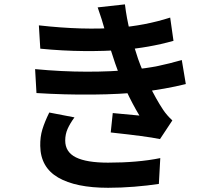

<svg xmlns="http://www.w3.org/2000/svg" viewBox="-20 -817 1017 897"><path d="M526.9 -687.3Q656 -696.8 775.1 -734.9L790.5 -626.2Q676 -594 551.5 -584Q470.2 -577.6 371.8 -578.5Q273.4 -579.3 168.2 -589.6L161.6 -698.5Q266.1 -686.8 356.9 -684.2Q447.8 -681.6 526.9 -687.3ZM595.2 -491.5Q665.5 -497.8 719.4 -509Q773.2 -520.3 829.3 -536.6L848.1 -424.3Q752.7 -400.6 638.4 -387Q545.2 -376.5 413.2 -375.2Q281.2 -374 150.4 -382.3L144 -494.1Q269.3 -482.2 385.6 -482.1Q502 -481.9 595.2 -491.5ZM436.3 -782.5 563.7 -796.6Q571.5 -731.4 587.5 -668.3Q603.5 -605.2 625 -542.2Q643.8 -488.5 676.3 -421.5Q708.7 -354.5 741.9 -304.4Q759.3 -278.3 785.2 -254.4L727.5 -167.2Q694.6 -174.1 637.5 -181.6Q580.3 -189.2 519.8 -195.6L497.3 -198.2L506.8 -288.8Q576.4 -282.7 631.3 -277.1Q564.2 -389.4 517.8 -521.5Q490 -602.5 470.5 -674.3Q456.5 -725.6 436.3 -782.5ZM284.7 -160.4Q284.7 -106.7 334.5 -81.9Q384.3 -57.1 484.6 -57.1Q553.2 -57.1 614.5 -62.4Q675.8 -67.6 728.8 -78.4L722.2 42.2Q669.7 50.3 607.2 55.3Q544.7 60.3 485.1 60.3Q334.2 60.3 251.8 12.5Q169.4 -35.4 168 -135.5Q167.2 -177.5 178.1 -212.9Q189 -248.3 210.2 -291.3L327.9 -268.6Q307.1 -240.2 295.9 -215Q284.7 -189.7 284.7 -160.4Z"/></svg>

Font: Min Sans VF VF
Style: Regular
Weight: 400
Designer: Jinseong-Kim, NotoSansCJK, Nunito
Foundry: Jinseong-Kim
Version: Version 1.420;Glyphs 3.1.2 (3151)